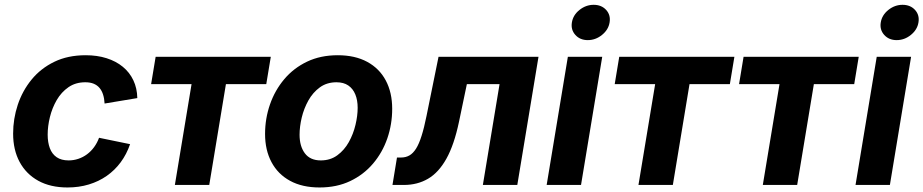

<svg xmlns="http://www.w3.org/2000/svg" viewBox="-20 -788 3934 818"><path d="M267.6 10.7Q195.1 10.7 143.2 -17.8Q91.4 -46.4 63.6 -98Q35.9 -149.6 35.9 -218.8Q35.9 -281.9 55.7 -341.6Q75.6 -401.3 114.6 -449Q153.6 -496.7 211.4 -524.7Q269.1 -552.7 344.8 -552.7Q394 -552.7 434.1 -540Q474.2 -527.3 503.3 -503.4Q532.3 -479.6 548.2 -445.8Q564.2 -412.1 565 -370.1L425.6 -346.9Q424.5 -368.1 419.2 -384.8Q414 -401.5 404.1 -413.3Q394.2 -425.1 379.2 -431.3Q364.2 -437.5 343.4 -437.5Q302 -437.5 271.7 -416.5Q241.4 -395.6 221.7 -361.8Q202.1 -327.9 192.6 -289.1Q183.1 -250.2 183.1 -214.2Q183.1 -181.6 192.3 -156.7Q201.6 -131.8 221.4 -118.2Q241.2 -104.6 272.2 -104.6Q293.9 -104.6 313.9 -111.4Q333.9 -118.1 350.8 -130.7Q367.8 -143.3 380.9 -161.2Q394 -179.1 402 -201L534.2 -173.8Q519.4 -130.8 494.3 -96.8Q469.2 -62.8 434.9 -38.8Q400.7 -14.8 358.5 -2.1Q316.3 10.7 267.6 10.7Z M725 0 796.1 -429.5H623.8L643.1 -545.9H1133.7L1114.4 -429.5H942.5L871.5 0Z M1341.6 10.7Q1267.7 10.7 1215.9 -17.6Q1164 -45.8 1136.7 -97.2Q1109.3 -148.5 1109.3 -217.2Q1109.3 -283 1130.3 -343.2Q1151.2 -403.4 1191.1 -450.7Q1231 -498 1288.4 -525.4Q1345.7 -552.7 1418.8 -552.7Q1492.4 -552.7 1544.3 -524.6Q1596.3 -496.5 1623.6 -445.1Q1650.9 -393.8 1650.9 -324.6Q1650.9 -258.7 1630.2 -198.5Q1609.4 -138.2 1569.4 -91.1Q1529.4 -43.9 1472.1 -16.6Q1414.7 10.7 1341.6 10.7ZM1346.7 -104.6Q1387.5 -104.6 1417.2 -126.5Q1447 -148.3 1466.2 -182.7Q1485.3 -217.1 1494.5 -256Q1503.8 -294.9 1503.8 -328.7Q1503.8 -361.5 1493.7 -385.9Q1483.7 -410.3 1463.8 -423.9Q1443.9 -437.5 1413.5 -437.5Q1372.6 -437.5 1342.8 -415.9Q1313.1 -394.3 1293.9 -360.1Q1274.8 -325.8 1265.5 -287.1Q1256.3 -248.3 1256.3 -214Q1256.3 -165.1 1278.8 -134.9Q1301.4 -104.6 1346.7 -104.6Z M1652.1 0 1671.3 -116.9H1688.8Q1708.7 -116.9 1724.3 -125.8Q1739.8 -134.6 1752.6 -154.8Q1765.3 -175 1776.1 -209.3Q1787 -243.5 1797.2 -294.3L1848.3 -545.9H2274.2L2183.9 0H2037.2L2108.3 -429.5H1969L1935.6 -269.6Q1914.9 -170.9 1881.8 -111.8Q1848.8 -52.7 1803.5 -26.4Q1758.3 0 1700.6 0Z M2309 0 2399.3 -545.9H2545.7L2455.4 0ZM2484.2 -617.1Q2451.1 -617.1 2431.3 -639.2Q2411.4 -661.3 2416.5 -692.3Q2421.5 -723.9 2448.9 -745.7Q2476.2 -767.5 2509.3 -767.5Q2542.6 -767.5 2562.5 -745.7Q2582.4 -723.8 2577.1 -692.3Q2572.1 -661.3 2544.8 -639.2Q2517.5 -617.1 2484.2 -617.1Z M2700.1 0 2771.2 -429.5H2598.9L2618.2 -545.9H3108.8L3089.5 -429.5H2917.6L2846.6 0Z M3229.9 0 3301 -429.5H3128.7L3147.9 -545.9H3638.5L3619.3 -429.5H3447.4L3376.3 0Z M3624.9 0 3715.2 -545.9H3861.6L3771.3 0ZM3800.1 -617.1Q3767.1 -617.1 3747.2 -639.2Q3727.3 -661.3 3732.4 -692.3Q3737.5 -723.9 3764.8 -745.7Q3792.1 -767.5 3825.2 -767.5Q3858.5 -767.5 3878.4 -745.7Q3898.3 -723.8 3893 -692.3Q3888 -661.3 3860.7 -639.2Q3833.4 -617.1 3800.1 -617.1Z"/></svg>

Font: Inter Variable
Style: Italic
Weight: 400
Italic angle: -9.39999°
Designer: Rasmus Andersson
Foundry: rsms
Version: Version 4.001;git-9221beed3